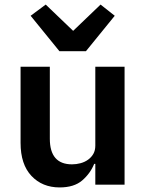

<svg xmlns="http://www.w3.org/2000/svg" viewBox="-20 -808 640 840"><path d="M397 -91H392Q375 -49 339.5 -18.5Q304 12 241 12Q165 12 117.5 -38.5Q70 -89 70 -183V-516H198V-201Q198 -89 295 -89Q314 -89 332.5 -94Q351 -99 365.5 -109.5Q380 -120 388.5 -135Q397 -150 397 -171V-516H525V0H397ZM240 -584 114 -739 180 -788 300 -673 420 -788 482 -739 356 -584Z"/></svg>

Font: IBM Plex Mono SmBld
Style: Regular
Weight: 600
Monospace: yes
Designer: Mike Abbink, Paul van der Laan, Pieter van Rosmalen
Foundry: Bold Monday
Version: Version 2.3